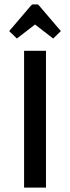

<svg xmlns="http://www.w3.org/2000/svg" viewBox="-20 -857 320 877"><path d="M90 -625H190V0H90ZM57 -681 22 -715 121 -831Q126 -837 131 -837H149Q155 -837 159 -831L258 -715L223 -681L140 -745Z"/></svg>

Font: Changa
Style: Regular
Weight: 400
Designer: Eduardo Rodriguez Tunni
Foundry: Eduardo Rodriguez Tunni
Version: Version 3.003